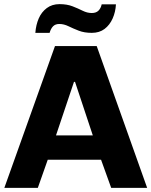

<svg xmlns="http://www.w3.org/2000/svg" viewBox="-20 -909 733 929"><path d="M1 0 246 -686H448L692 0H518L469 -136H211L163 0ZM251 -254H429L343 -513H338ZM151 -750Q154 -789 167.5 -820Q181 -851 206.5 -870Q232 -889 268 -889Q304 -889 331 -878.5Q358 -868 380 -857Q402 -846 424 -846Q445 -846 456.5 -857.5Q468 -869 472 -888H541Q539 -851 525 -819.5Q511 -788 486 -769Q461 -750 424 -750Q388 -750 361 -760.5Q334 -771 311.5 -782Q289 -793 267 -793Q248 -793 237 -782Q226 -771 220 -750Z"/></svg>

Font: Chivo Medium
Style: Bold
Weight: 700
Version: Version 2.002